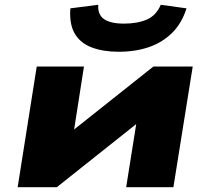

<svg xmlns="http://www.w3.org/2000/svg" viewBox="-20 -785 882 805"><path d="M54 0 134 -506H332L285 -205H244L623 -506H788L707 0H509L557 -302H598L218 0ZM477 -568Q413 -568 365 -586Q317 -604 293.5 -644Q270 -684 275 -750L392 -765Q389 -724 416 -705Q443 -686 500 -686Q556 -686 595.5 -703Q635 -720 654 -765L762 -750Q742 -687 701.5 -647Q661 -607 604.5 -587.5Q548 -568 477 -568Z"/></svg>

Font: Nunito Sans 7pt Expanded Black
Style: Italic
Weight: 900
Width: 7
Italic angle: -9°
Designer: Vernon Adams
Foundry: Vernon Adams
Version: Version 3.101;gftools[0.9.27]